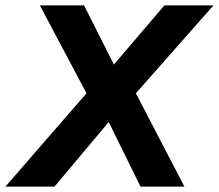

<svg xmlns="http://www.w3.org/2000/svg" viewBox="-49 -688 807 708"><path d="M-29 0 270 -344 98 -668H261L371 -450L557 -668H738L452 -344L631 0H469L352 -238L152 0Z"/></svg>

Font: Gantari
Style: Bold Italic
Weight: 700
Italic angle: -10°
Designer: Anugrah Pasau
Foundry: Lafontype
Version: Version 1.000; ttfautohint (v1.8.4.7-5d5b)